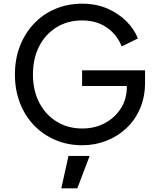

<svg xmlns="http://www.w3.org/2000/svg" viewBox="-20 -777 857 1043"><path d="M427 12Q348 12 281 -16.5Q214 -45 164.5 -96.5Q115 -148 88 -218.5Q61 -289 61 -372Q61 -456 88 -526Q115 -596 164 -648Q213 -700 280 -728.5Q347 -757 426 -757Q503 -757 564.5 -730Q626 -703 668.5 -659.5Q711 -616 729 -568L641 -525Q615 -590 559.5 -628Q504 -666 426 -666Q348 -666 287.5 -629Q227 -592 193 -526Q159 -460 159 -372Q159 -285 193.5 -219Q228 -153 288.5 -116Q349 -79 427 -79Q495 -79 549.5 -108Q604 -137 636.5 -188Q669 -239 669 -306V-310H426V-395H768V-329Q768 -251 741 -188Q714 -125 666.5 -80.5Q619 -36 557.5 -12Q496 12 427 12ZM313 246 352 70H467L400 246Z"/></svg>

Font: Pitagon Sans Text Medium
Style: Regular
Weight: 500
Designer: Travis Tran
Foundry: Pitagon
Version: Version 1.000; ttfautohint (v1.8.4.7-5d5b);gftools[0.9.26]